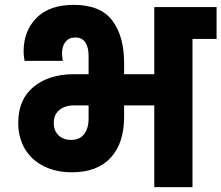

<svg xmlns="http://www.w3.org/2000/svg" viewBox="-20 -769 910 789"><path d="M870 -740V-609H771V0H614V-336H490V-289Q490 -181 435 -121Q380 -61 275 -61Q210 -61 160 -86Q110 -111 82.5 -157Q55 -203 55 -264Q55 -361 118.5 -412.5Q182 -464 281 -464H344V-540Q344 -575 330.5 -595Q317 -615 289 -615Q264 -615 249.5 -597.5Q235 -580 235 -551Q235 -536 238 -519H81Q77 -541 77 -557Q77 -642 130 -695.5Q183 -749 283 -749Q393 -749 441.5 -684.5Q490 -620 490 -511V-464H614V-740ZM344 -336H286Q247 -336 224 -317Q201 -298 201 -264Q201 -231 221 -212.5Q241 -194 272 -194Q307 -194 325.5 -217.5Q344 -241 344 -281Z"/></svg>

Font: Poppins A&M
Style: Bold-A&M
Weight: 700
Designer: Ninad Kale (Devanagari), Jonny Pinhorn (Latin)
Foundry: Indian Type Foundry
Version: 4.004